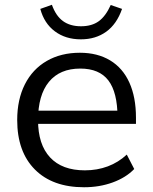

<svg xmlns="http://www.w3.org/2000/svg" viewBox="-20 -767 636 796"><path d="M51.3 -269.5Q51.3 -354.2 83.1 -417.3Q115 -480.3 173.8 -514.3Q232.7 -548.3 311.3 -548.3Q383.9 -548.3 436.5 -516.7Q489 -485.1 516.4 -424.5Q543.7 -363.9 543.7 -279.3V-253.4H119V-308.1H485.6L467.3 -281.1Q466.9 -384.3 429.3 -433.5Q391.7 -482.7 312.9 -482.7Q228.1 -482.7 182.9 -427.7Q137.7 -372.7 137.7 -268.9Q137.7 -168 187.6 -114.4Q237.4 -60.8 331.8 -60.8Q382.9 -60.8 427 -77.3Q471.1 -93.9 505.6 -126.1L536.5 -66.3Q502.3 -30.8 447.4 -10.7Q392.6 9.3 328.4 9.3Q197.9 9.3 124.6 -64.3Q51.3 -137.9 51.3 -269.5ZM147.1 -730.1 195.2 -747.2Q211.4 -701.3 241 -679.7Q270.5 -658.1 315.7 -658.1Q360.5 -658.1 389.4 -679Q418.3 -700 439 -746.2L486 -730.1Q464.1 -666.9 420.2 -635.4Q376.2 -603.9 315.3 -603.9Q252 -603.9 207.6 -637Q163.2 -670 147.1 -730.1Z"/></svg>

Font: Min Sans VF VF
Style: Regular
Weight: 400
Designer: Jinseong-Kim, NotoSansCJK, Nunito
Foundry: Jinseong-Kim
Version: Version 1.420;Glyphs 3.1.2 (3151)